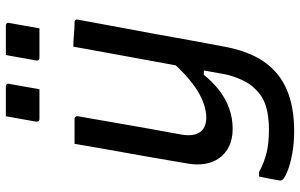

<svg xmlns="http://www.w3.org/2000/svg" viewBox="-200 -600 1001 640"><g transform="rotate(-90 300.0 -280.5)"><path d="M140 -532Q162 -532 182 -532Q202 -532 223 -532Q226 -532 228 -530.5Q230 -529 231.5 -526.5Q233 -524 232 -521Q222 -463 212 -406Q202 -349 192 -292Q182 -235 171 -176Q164 -135 179 -114Q194 -93 227 -93Q248 -93 270 -100Q292 -107 316.5 -122Q341 -137 367 -160.5Q393 -184 422 -217L402 -101H370Q346 -71 318 -49.5Q290 -28 258 -16.5Q226 -5 190 -5Q156 -5 131.5 -17Q107 -29 92.5 -49.5Q78 -70 73.5 -96.5Q69 -123 74 -153Q86 -224 98 -293Q110 -362 123 -433Q127 -457 131.5 -481.5Q136 -506 140 -532ZM464 -536Q484 -536 504.5 -534Q525 -532 545 -532Q549 -532 551 -530.5Q553 -529 554 -527Q555 -525 554 -521Q538 -432 523.5 -356Q509 -280 495.5 -203.5Q482 -127 465 -38Q450 47 414 99Q378 151 320.5 175.5Q263 200 183 200Q141 200 106.5 193.5Q72 187 49.5 178Q27 169 20 161Q19 159 18 156.5Q17 154 18 151Q21 133 24 117.5Q27 102 31 83H46Q80 101 112 108.5Q144 116 188 116Q232 116 265 106Q298 96 321 72Q335 59 345 41.5Q355 24 363 1.5Q371 -21 375 -48Q387 -115 398 -174.5Q409 -234 419.5 -292Q430 -350 441 -409.5Q452 -469 464 -536ZM232 -761Q257 -761 281.5 -761Q306 -761 331 -761Q335 -761 337 -759.5Q339 -758 340 -756Q341 -754 340 -750L322 -649Q297 -649 272.5 -649Q248 -649 223 -649Q220 -649 217.5 -650.5Q215 -652 214.5 -654.5Q214 -657 214 -660ZM436 -761Q461 -761 485.5 -761Q510 -761 534 -761Q538 -761 540 -759.5Q542 -758 543 -756Q544 -754 543 -750L525 -649Q501 -649 476 -649Q451 -649 427 -649Q424 -649 421.5 -650.5Q419 -652 418 -654.5Q417 -657 418 -660Z"/></g></svg>

Font: RecMonoLinear Nerd Font Mono
Style: Italic
Weight: 400
Italic angle: -10°
Monospace: yes
Version: Version 1.085; ttfautohint (v1.8.4.7-5d5b);Nerd Fonts 3.2.1